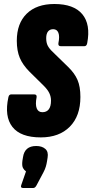

<svg xmlns="http://www.w3.org/2000/svg" viewBox="-20 -681 461 960"><path d="M184 6Q83 6 42 -46.5Q1 -99 22 -195Q25 -209 36 -209H151Q165 -209 163 -195Q156 -159 163.5 -139.5Q171 -120 192 -120Q213 -120 224 -134.5Q235 -149 235 -178Q235 -198 226.5 -215.5Q218 -233 199 -252L128 -322Q94 -356 79 -391.5Q64 -427 64 -477Q64 -564 113.5 -612.5Q163 -661 252 -661Q349 -661 391.5 -610Q434 -559 416 -465Q413 -450 402 -450H284Q270 -450 272 -465Q279 -499 272 -517Q265 -535 246 -535Q229 -535 220 -523.5Q211 -512 211 -490Q211 -468 218.5 -453Q226 -438 244 -421L321 -346Q353 -315 367.5 -281.5Q382 -248 382 -196Q382 -101 329 -47.5Q276 6 184 6ZM96 259Q81 259 86 245L110 176Q101 170 95 159Q89 148 92 123L95 105Q103 49 161 49Q190 49 206.5 63.5Q223 78 218 107L215 126Q213 139 209 152.5Q205 166 197 181L163 245Q156 259 146 259Z"/></svg>

Font: Sofia Sans Extra Condensed Black
Style: Italic
Weight: 900
Italic angle: -9°
Version: Version 4.100